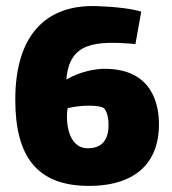

<svg xmlns="http://www.w3.org/2000/svg" viewBox="-20 -595 563 628"><path d="M322 -370C290 -370 240 -360 197 -335C207 -457 291 -462 423 -451L442 -557C413 -566 359 -573 297 -575C131 -581 30 -481 30 -269C30 -84 100 13 271 13C432 13 500 -71 500 -188C500 -246 483 -370 322 -370ZM267 -110C208 -110 193 -184 201 -241C243 -252 311 -253 322 -239C330 -228 335 -211 335 -186C335 -138 314 -110 267 -110Z"/></svg>

Font: FilmFarsi Display
Style: Regular
Weight: 400
Designer: Borna Izadpanah
Foundry: Borna Izadpanah
Version: Version 1.000;PS 001.000;hotconv 1.0.88;makeotf.lib2.5.64775